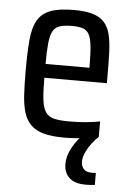

<svg xmlns="http://www.w3.org/2000/svg" viewBox="-52 -557 531 789"><g transform="rotate(5 213.5 -162.5)"><path d="M226 8Q175 8 142 -1Q109 -10 89 -29.5Q69 -49 59.5 -79.5Q50 -110 47.5 -153.5Q45 -197 45 -254Q45 -328 49.5 -379Q54 -430 71.5 -460.5Q89 -491 124.5 -504.5Q160 -518 221 -518Q269 -518 299 -509Q329 -500 346.5 -480.5Q364 -461 371.5 -430.5Q379 -400 380.5 -356Q382 -312 382 -255V-230H124Q124 -174 128 -140Q132 -106 144 -88.5Q156 -71 179.5 -65.5Q203 -60 242 -60Q261 -60 281 -61Q301 -62 323.5 -64.5Q346 -67 368 -71V-7Q352 -3 328 0.5Q304 4 278 6Q252 8 226 8ZM305 -265V-290Q305 -345 301.5 -377Q298 -409 289 -425Q280 -441 263 -446.5Q246 -452 219 -452Q188 -452 169 -446Q150 -440 140.5 -423Q131 -406 127.5 -373.5Q124 -341 124 -287H326ZM331 193Q297 193 277.5 182Q258 171 249.5 153.5Q241 136 241 115Q241 82 260.5 46.5Q280 11 311 -17L368 -7Q356 3 342 21Q328 39 318 60Q308 81 308 100Q308 117 318 129.5Q328 142 353 142Q355 142 360 142Q365 142 369 141V191Q355 192 347.5 192.5Q340 193 331 193Z"/></g></svg>

Font: Saira Condensed Medium
Style: Regular
Weight: 500
Width: 3
Designer: Hector Gatti with collaboration of the Omnibus-Type team
Foundry: Omnibus-Type
Version: Version 1.101